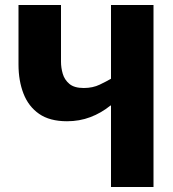

<svg xmlns="http://www.w3.org/2000/svg" viewBox="-20 -748 693 768"><path d="M424 0V-326H422Q385 -296 341.5 -279.5Q298 -263 248 -263Q179 -263 136.5 -292.5Q94 -322 74 -373.5Q54 -425 54 -490V-728H224V-501Q224 -477 231 -453Q238 -429 257.5 -412.5Q277 -396 315 -396Q351 -396 379 -409.5Q407 -423 424 -433V-728H594V0Z"/></svg>

Font: Murecho
Style: Bold
Weight: 700
Designer: Neil Summerour
Foundry: Positype
Version: Version 1.010; ttfautohint (v1.8.3)